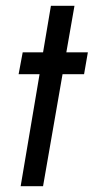

<svg xmlns="http://www.w3.org/2000/svg" viewBox="-20 -640 322 660"><path d="M58 -460H128L155 -620H236L208 -460H282L269 -385H195L128 0H51L116 -385H44Z"/></svg>

Font: Jost*
Style: Italic
Weight: 400
Italic angle: -10°
Version: Version 3.7